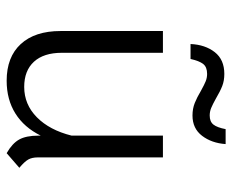

<svg xmlns="http://www.w3.org/2000/svg" viewBox="-82 -622 714 591"><g transform="rotate(90 275.5 -326.0)"><path d="M496 -28 451 11Q421 -6 409 -27.5Q397 -49 397 -87V-94Q372 -43 329 -16Q286 11 228 11Q155 11 115 -32.5Q75 -76 75 -155V-470H142V-159Q142 -103 169.5 -73Q197 -43 247 -43Q301 -43 340.5 -82Q380 -121 397 -189V-470H464V-85Q464 -67 470.5 -55.5Q477 -44 496 -28ZM207 -659Q228 -659 244.5 -652.5Q261 -646 283 -633Q301 -623 312 -618.5Q323 -614 335 -614Q354 -614 363 -625.5Q372 -637 377 -663H423Q420 -620 397.5 -590.5Q375 -561 335 -561Q314 -561 296.5 -568Q279 -575 259 -587Q241 -597 230 -601.5Q219 -606 207 -606Q186 -606 176.5 -594Q167 -582 161 -555H115Q117 -600 140 -629.5Q163 -659 207 -659Z"/></g></svg>

Font: KoHo
Style: Regular
Weight: 400
Version: Version 1.000; ttfautohint (v1.6)